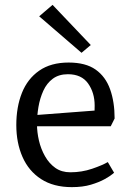

<svg xmlns="http://www.w3.org/2000/svg" viewBox="-20 -759 538 789"><path d="M275 10Q200 10 149 -23Q98 -56 72.5 -114Q47 -172 47 -245Q47 -319 70 -377Q93 -435 141 -468.5Q189 -502 262 -502Q332 -502 373 -473Q414 -444 432.5 -392Q451 -340 451 -272L435 -240H111V-285L400 -307L368 -272Q368 -285 368.5 -297.5Q369 -310 369 -325Q369 -378 342 -416Q315 -454 259 -454Q222 -454 197 -435.5Q172 -417 158 -386Q144 -355 138 -319.5Q132 -284 132 -249Q132 -216 140 -181.5Q148 -147 165 -117Q182 -87 207.5 -69Q233 -51 269 -51Q316 -51 358.5 -65.5Q401 -80 423 -93L449 -49Q452 -52 442 -43.5Q432 -35 409.5 -22.5Q387 -10 353.5 0Q320 10 275 10ZM315 -542 141 -692 196 -739 353 -574Z"/></svg>

Font: Andada Pro
Style: Regular
Weight: 400
Designer: Carolina Giovagnoli
Foundry: Huerta Tipografica
Version: Version 3.003